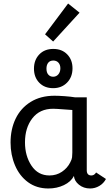

<svg xmlns="http://www.w3.org/2000/svg" viewBox="-20 -1061 633 1091"><path d="M40 -251Q40 -327 69 -387Q98 -447 154.5 -482Q211 -517 290 -517Q313 -517 347.5 -514.5Q382 -512 406 -508H473V-93Q473 -79 479.5 -71.5Q486 -64 499 -64Q516 -64 526 -81L582 -44Q569 -19 544.5 -4.5Q520 10 492 10Q455 10 428.5 -11.5Q402 -33 400 -62V-61Q383 -28 343 -9Q303 10 255 10Q188 10 139.5 -25.5Q91 -61 65.5 -121Q40 -181 40 -251ZM379 -138Q388 -155 389.5 -167Q391 -179 391 -194V-436L349 -439Q299 -443 282 -443Q206 -443 164 -389Q122 -335 122 -252Q122 -175 159 -119.5Q196 -64 261 -64Q301 -64 332 -85Q363 -106 379 -138ZM173 -671Q173 -720 203 -751.5Q233 -783 283 -783Q332 -783 362 -752Q392 -721 392 -673Q392 -623 361 -591.5Q330 -560 282 -560Q233 -560 203 -591Q173 -622 173 -671ZM323 -673Q323 -693 312 -705Q301 -717 283 -717Q264 -717 254 -704.5Q244 -692 244 -671Q244 -649 254.5 -637Q265 -625 282 -625Q300 -625 311.5 -638.5Q323 -652 323 -673ZM236 -866 367 -1041 432 -989 282 -825Z"/></svg>

Font: Bellota
Style: Bold
Weight: 700
Designer: Kemie Guaida
Foundry: Kemie Guaida
Version: Version 4.001